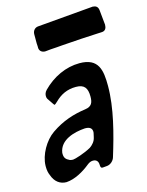

<svg xmlns="http://www.w3.org/2000/svg" viewBox="-126 -922 767 1005"><g transform="rotate(-15 257.5 -419.0)"><path d="M207 -686C228 -687 251 -689 275 -691C305 -693 338 -695 378 -698L492 -704C508 -706 515 -719 515 -737C512 -764 510 -790 507 -817C505 -837 494 -844 477 -845L173 -819C156 -817 144 -803 144 -784V-741C144 -739 144 -736 144 -734L145 -719C145 -717 145 -715 145 -712V-709C147 -691 161 -683 177 -683ZM132 -487C120 -475 119 -462 119 -457V-456C119 -448 121 -442 125 -437L146 -406C149 -402 151 -400 151 -400C153 -400 159 -404 168 -413C199 -444 235 -462 283 -462C328 -462 344 -440 344 -394C344 -362 337 -341 300 -336C236 -327 174 -308 112 -265C64 -232 24 -163 23 -104V-98C23 -81 26 -65 32 -52C45 -13 73 7 107 7C153 4 201 -23 239 -54C249 -62 259 -66 269 -66C288 -66 298 -55 298 -34C298 -23 302 -18 307 -18H312L334 -20C353 -22 371 -38 376 -58C411 -172 447 -304 447 -424C447 -508 437 -577 333 -577C259 -577 187 -543 132 -487ZM305 -181V-182C302 -163 286 -145 271 -135C236 -115 181 -98 171 -98C161 -98 153 -100 147 -104L150 -103C133 -110 125 -122 125 -141V-147C135 -216 215 -236 271 -240H275C299 -240 311 -230 311 -211C311 -207 310 -203 309 -199Z"/></g></svg>

Font: Bangerz
Style: Regular
Weight: 400
Designer: vernon adams
Foundry: Vernon Adams
Version: Version 2.10;December 28, 2023;FontCreator 13.0.0.2683 64-bi